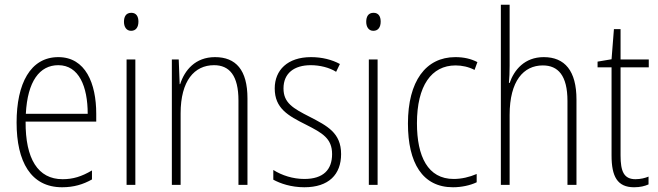

<svg xmlns="http://www.w3.org/2000/svg" viewBox="-20 -780 2776 810"><path d="M226 -539C108 -539 50 -427 50 -263C50 -98 110 10 242 10C291 10 331 -2 368 -23V-61C324 -35 288 -24 244 -24C140 -24 87 -110 88 -267H386V-300C386 -428 341 -539 226 -539ZM226 -505C313 -505 350 -415 350 -300H89C96 -437 147 -505 226 -505Z M534 -726C511 -726 503 -709 503 -688C503 -667 513 -650 533 -650C554 -650 564 -666 564 -689C564 -709 556 -726 534 -726ZM551 -529H514V0H551Z M887 -539C804 -539 759 -484 740 -425H738L734 -529H705V0H742V-302C742 -439 800 -505 883 -505C948 -505 986 -461 986 -356V0H1024V-365C1024 -485 975 -539 887 -539Z M1419 -130C1419 -220 1360 -249 1287 -287C1216 -323 1176 -346 1176 -407C1176 -471 1221 -505 1291 -505C1329 -505 1370 -495 1398 -477L1414 -510C1381 -528 1339 -539 1292 -539C1193 -539 1139 -484 1139 -407C1139 -323 1195 -292 1271 -254C1340 -219 1381 -196 1381 -130C1381 -64 1344 -25 1264 -25C1216 -25 1169 -40 1133 -63V-22C1162 -6 1208 10 1264 10C1367 10 1419 -44 1419 -130Z M1556 -726C1533 -726 1525 -709 1525 -688C1525 -667 1535 -650 1555 -650C1576 -650 1586 -666 1586 -689C1586 -709 1578 -726 1556 -726ZM1573 -529H1536V0H1573Z M1891 10C1927 10 1964 2 1991 -11V-46C1961 -33 1927 -25 1894 -25C1785 -25 1739 -120 1739 -260C1739 -418 1800 -504 1902 -504C1929 -504 1957 -498 1982 -485L1994 -518C1967 -532 1937 -539 1901 -539C1776 -539 1701 -437 1701 -259C1701 -93 1762 10 1891 10Z M2130 -503V-760H2093V0H2130V-295C2130 -439 2189 -504 2270 -504C2334 -504 2374 -462 2374 -354V0H2412V-360C2412 -481 2363 -539 2274 -539C2193 -539 2149 -485 2130 -430H2127C2129 -454 2130 -473 2130 -503Z M2661 -24C2612 -24 2598 -57 2598 -124V-496H2717V-529H2598V-657H2570L2560 -530L2501 -520V-496H2560V-124C2560 -36 2584 10 2655 10C2681 10 2700 5 2716 -2V-35C2702 -29 2682 -24 2661 -24Z"/></svg>

Font: Noto Sans Malayalam Condensed ExtraLight
Style: Regular
Weight: 200
Width: 3
Designer: Jelle Bosma - Monotype Design Team
Foundry: Monotype Imaging Inc.
Version: Version 2.104